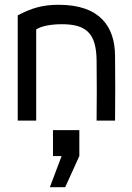

<svg xmlns="http://www.w3.org/2000/svg" viewBox="-20 -503 550 801"><path d="M131 0V-380C149 -393 189 -402 238 -402C339 -402 382 -365 383 -250C384 -165 384 -85 383 0H460C461 -95 461 -176 460 -271C459 -392 397 -483 225 -483C156 -483 112 -469 54 -439V0ZM188 278H252L311 148V40H201V148H237Z"/></svg>

Font: Kreadon Medium
Style: Regular
Weight: 500
Designer: kohakuno
Foundry: StudioGnu
Version: Version 1.000;Glyphs 3.1.2 (3151)